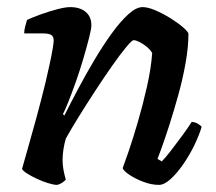

<svg xmlns="http://www.w3.org/2000/svg" viewBox="-20 -520 608 540"><path d="M141 0Q131 0 115 -5Q99 -10 83 -17.5Q67 -25 55.5 -32.5Q44 -40 42 -45Q48 -67 59 -105Q70 -143 83 -191Q96 -239 108 -288Q114 -314 119.5 -339Q125 -364 128 -382Q131 -400 131 -406Q131 -418 123.5 -422Q116 -426 101 -426H48Q48 -435 51 -446Q54 -457 56 -464Q71 -471 94.5 -479.5Q118 -488 141 -494Q164 -500 177 -500Q205 -500 221 -486.5Q237 -473 237 -449Q237 -439 230.5 -413.5Q224 -388 214.5 -355.5Q205 -323 193.5 -290.5Q182 -258 172 -233Q162 -208 157 -199L161 -195Q178 -229 199.5 -269.5Q221 -310 245 -350.5Q269 -391 293.5 -425Q318 -459 340.5 -479.5Q363 -500 381 -500Q396 -500 417 -491Q438 -482 459 -469Q480 -456 494.5 -443.5Q509 -431 510 -425Q510 -388 502 -343Q494 -298 481.5 -253Q469 -208 456.5 -169Q444 -130 434.5 -104Q425 -78 423 -73L435 -66Q445 -76 460.5 -96Q476 -116 492.5 -138.5Q509 -161 519 -177Q528 -177 536.5 -172Q545 -167 547 -163Q541 -142 528 -114.5Q515 -87 497 -60.5Q479 -34 460.5 -17Q442 0 427 0Q406 0 383.5 -8.5Q361 -17 344.5 -28Q328 -39 325 -47Q330 -60 342 -95Q354 -130 368 -178Q382 -226 393.5 -277Q405 -328 408 -371Q402 -381 392 -389Q382 -397 372 -402Q362 -407 356 -407Q351 -407 334.5 -387Q318 -367 295.5 -335Q273 -303 248.5 -265.5Q224 -228 202 -192.5Q180 -157 165 -130Q161 -116 158.5 -100.5Q156 -85 156 -70Q156 -56 158.5 -42.5Q161 -29 165 -15Q162 -11 155.5 -6.5Q149 -2 141 0Z"/></svg>

Font: Texturina 12pt SemiBold
Style: Italic
Weight: 600
Italic angle: -11°
Version: Version 1.002